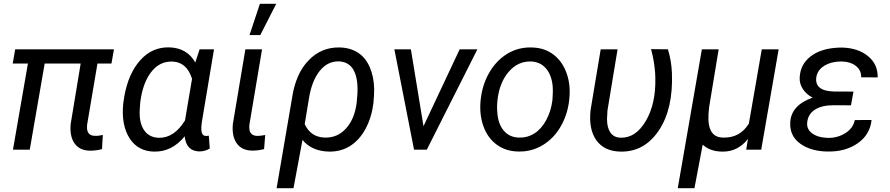

<svg xmlns="http://www.w3.org/2000/svg" viewBox="-20 -788 4684 1011"><path d="M566.9 -453.6H493.2L439 -133.3Q437.5 -120.6 438.5 -109.9Q441.9 -72.8 480.5 -72.8Q498.5 -71.8 521.5 -77.6L517.1 -2.9Q484.9 5.9 452.6 5.4Q399.4 4.4 372.8 -32.7Q346.2 -69.8 352.1 -134.8L404.8 -453.6H215.3L136.7 0H48.3L127 -453.6H46.9L60.1 -528.3H580.1Z M1106.9 -528.3 1042.5 -143.1Q1038.6 -114.7 1040.5 -100.6Q1043 -73.2 1063.5 -72.3H1071.8L1079.6 -73.7L1084.5 -5.9Q1058.6 9.8 1028.8 9.3Q960.4 7.3 952.6 -70.3Q885.3 12.2 791.5 10.3Q706.1 8.8 661.9 -60.5Q617.7 -129.9 628.9 -242.7L634.3 -279.3Q655.8 -400.9 718.5 -470.9Q781.2 -541 871.6 -538.6Q965.3 -535.6 1008.3 -459L1031.2 -528.3ZM717.8 -240.7 715.3 -201.2Q713.9 -136.7 740.5 -100.1Q767.1 -63.5 816.9 -62.5Q897 -61 954.1 -153.8L991.2 -373Q963.9 -460.4 888.7 -463.9Q820.3 -466.3 775.9 -408.4Q731.4 -350.6 718.8 -251Z M1200.2 0ZM1359.9 -528.3 1293.5 -133.3Q1292 -120.6 1293 -109.9Q1295.9 -73.7 1334.5 -72.3Q1351.1 -72.3 1376.5 -77.1L1370.6 -2.9Q1335.9 5.9 1305.7 4.9Q1252.9 3.9 1226.6 -33.2Q1200.2 -70.3 1206.1 -134.8L1272 -528.3ZM1348.6 -768.1H1434.6L1350.6 -603.5H1293.9Z M1519.5 -281.7Q1527.8 -336.4 1549.1 -385.5Q1570.3 -434.6 1605 -470.2Q1672.4 -540.5 1769 -538.1Q1825.2 -536.6 1865.5 -510.3Q1905.8 -483.9 1927.2 -433.8Q1948.7 -383.8 1950.2 -321.8Q1950.7 -292.5 1946.3 -244.6Q1937 -170.4 1905.5 -111.1Q1874 -51.8 1825 -20.3Q1775.9 11.2 1712.9 10.3Q1621.1 8.3 1572.8 -51.3L1525.4 203.1H1436.5ZM1584.5 -134.3Q1616.2 -65.4 1690.9 -63.5Q1757.8 -62 1802.5 -112.1Q1847.2 -162.1 1857.9 -245.1L1862.3 -297.4Q1865.7 -377 1841.3 -419.9Q1816.9 -462.9 1763.7 -464.8Q1704.1 -465.8 1663.1 -414.1Q1622.1 -362.3 1607.4 -272.9Z M2056.6 0ZM2210 -123.5 2400.4 -528.3H2493.7L2227.5 0H2160.2L2056.6 -528.3H2143.6Z M2503.9 0ZM2778.8 -538.1Q2845.2 -537.1 2892.6 -502Q2939.9 -466.8 2962.6 -405Q2985.4 -343.3 2978 -270L2977.1 -259.3Q2967.8 -182.1 2931.2 -119.9Q2894.5 -57.6 2836.4 -22.9Q2778.3 11.7 2709 9.8Q2643.1 8.8 2595.5 -26.4Q2547.9 -61.5 2525.9 -122.1Q2503.9 -182.6 2510.3 -255.4Q2517.6 -337.4 2554.7 -402.8Q2591.8 -468.3 2650.1 -504.2Q2708.5 -540 2778.8 -538.1ZM2599.1 -254.9Q2595.7 -224.1 2599.1 -190.9Q2604 -133.3 2633.5 -99.1Q2663.1 -64.9 2712.4 -63.5Q2756.3 -62 2793.5 -85.2Q2830.6 -108.4 2856 -155.3Q2881.3 -202.1 2888.7 -259.3Q2892.6 -304.2 2890.1 -335Q2884.3 -394 2854.5 -428.2Q2824.7 -462.4 2775.4 -464.4Q2707 -465.8 2659.2 -410.6Q2611.3 -355.5 2600.1 -266.1Z M3231.9 -528.3 3178.7 -206.5 3176.3 -161.1Q3176.3 -115.7 3194.3 -89.8Q3212.4 -64 3247.1 -63Q3327.1 -60.1 3380.6 -151.1Q3434.1 -242.2 3430.7 -377.9L3429.7 -404.3Q3424.8 -468.3 3408.2 -529.3L3497.1 -528.3Q3515.6 -467.3 3518.1 -403.8Q3525.4 -213.9 3448.7 -100.3Q3372.1 13.2 3246.1 10.3Q3160.6 8.3 3119.6 -50.3Q3078.6 -108.9 3089.8 -209L3143.1 -528.3Z M3562 0ZM3764.2 -528.3 3713.9 -223.6Q3709 -182.6 3710.4 -154.3Q3715.3 -64.9 3786.6 -63.5Q3876 -60.5 3923.3 -137.2L3991.2 -528.3H4080.1L3988.3 0H3909.2L3918.5 -56.2Q3864.3 11.2 3785.2 10.3Q3719.2 10.3 3680.2 -26.4L3636.7 203.1H3548.8L3675.8 -528.3Z M4368.7 -233.9Q4308.1 -233.9 4271.7 -210.9Q4235.4 -188 4230.5 -144.5Q4226.1 -108.4 4256.3 -85.9Q4286.6 -63.5 4338.4 -62Q4390.6 -61 4431.6 -87.2Q4472.7 -113.3 4481 -155.8L4569.3 -156.2Q4561.5 -79.1 4496.1 -33.4Q4430.7 12.2 4335 9.8Q4267.1 8.8 4216.3 -17.6Q4136.2 -59.6 4141.1 -144Q4146 -233.9 4258.8 -273.9Q4226.6 -290.5 4207.8 -318.8Q4189 -347.2 4190.9 -379.9Q4193.8 -447.8 4247.1 -490Q4300.3 -532.2 4392.1 -537.1L4414.1 -537.6Q4499 -535.2 4551 -492.2Q4603 -449.2 4601.6 -380.4L4514.6 -380.9Q4515.6 -417.5 4487.5 -440.2Q4459.5 -462.9 4411.1 -464.4Q4358.4 -464.4 4321.3 -442.1Q4284.2 -419.9 4278.3 -380.4Q4269 -309.1 4370.6 -306.2L4474.1 -305.7L4460.9 -233.4Z"/></svg>

Font: Roboto
Style: Italic
Weight: 400
Italic angle: -12°
Designer: Google
Version: Version 2.134; 2016; ttfautohint (v1.6)